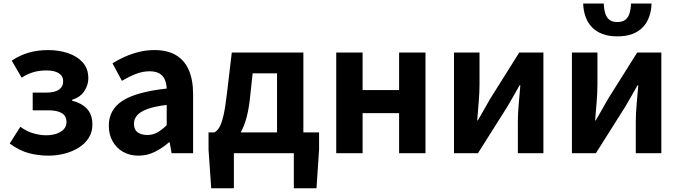

<svg xmlns="http://www.w3.org/2000/svg" viewBox="-20 -852 3778 1068"><path d="M250 13.8Q192.7 13.8 139.9 -0.3Q87.1 -14.3 34 -53.9L93.2 -146.7Q128.3 -121.1 165.7 -110.3Q203.1 -99.6 235.8 -99.6Q268.6 -99.6 294.4 -108.3Q320.1 -117.1 335 -133.3Q349.9 -149.5 349.9 -172.6Q349.9 -206.7 324 -222.5Q298.2 -238.4 248 -238.4H161.9V-336.9H237.6Q284.2 -336.9 307.8 -353.3Q331.3 -369.6 331.3 -399.9Q331.3 -429.5 306.9 -444.8Q282.4 -460.2 238.9 -460.2Q198.7 -460.2 166 -450.7Q133.4 -441.1 100.4 -420L45.3 -514.7Q89.2 -544.6 139.8 -559.1Q190.4 -573.5 248.2 -573.5Q306.9 -573.5 357.9 -556.6Q408.9 -539.6 440.1 -505Q471.3 -470.3 471.3 -415.9Q471.3 -379.9 449.5 -345.8Q427.7 -311.7 381.3 -296.8V-291.8Q432.5 -279.3 463.2 -247.4Q493.9 -215.6 493.9 -158.2Q493.9 -117.1 473.5 -84.9Q453 -52.6 418.3 -30.9Q383.6 -9.2 340.1 2.3Q296.5 13.8 250 13.8Z M750.4 13.8Q700.9 13.8 663.6 -7.9Q626.4 -29.5 605.8 -67.2Q585.2 -105 585.2 -152.6Q585.2 -242.2 661.9 -291.6Q738.7 -341 907.3 -359.4Q906.2 -386.8 897.1 -408.6Q888 -430.4 867.4 -442.9Q846.8 -455.5 812.1 -455.5Q773.3 -455.5 735.3 -440.5Q697.3 -425.6 658 -402.4L605.7 -500.1Q639.1 -520.7 676.2 -537.1Q713.3 -553.4 754.3 -563.5Q795.3 -573.5 839.1 -573.5Q910.4 -573.5 958 -545.7Q1005.6 -517.8 1029.9 -463Q1054.1 -408.3 1054.1 -327V0H934.4L923.9 -59.9H919.4Q883.3 -28.4 841 -7.3Q798.8 13.8 750.4 13.8ZM798.7 -101.1Q830.1 -101.1 855.6 -115.4Q881.1 -129.7 907.3 -155.8V-268.4Q839.4 -260.3 799.2 -245.2Q759 -230.1 742.1 -209.7Q725.1 -189.3 725.1 -163.8Q725.1 -130.8 745.7 -116Q766.3 -101.1 798.7 -101.1Z M1281 0V195.2H1154.9L1140 -20V-115.7H1754.9V-20L1740.5 195.2H1614.4V0ZM1521 -43.2V-444.1H1385.4L1369.6 -298.5Q1361.3 -226 1344.8 -175.5Q1328.2 -125.1 1304.8 -93.8Q1281.4 -62.5 1252.2 -47.7Q1223 -32.8 1189.1 -30.5L1173 -115.7Q1187.7 -123.9 1199.4 -142.5Q1211.2 -161 1222 -204.9Q1232.7 -248.9 1242.2 -330.9L1269.3 -559.8H1667.5V-43.2Z M1850.3 0V-559.8H1997V-350.9H2200V-559.8H2346.8V0H2200V-222.8H1997V0Z M2505.3 0V-559.8H2647.3V-383.2Q2647.3 -340.9 2643.1 -287.8Q2638.9 -234.6 2634.5 -182.4H2638Q2652.6 -208.2 2672.2 -241.8Q2691.7 -275.5 2705.4 -300.5L2868.4 -559.8H3002.7V0H2860.6V-176.4Q2860.6 -218.8 2865.3 -272Q2870 -325.2 2874.4 -377.4H2870.2Q2855.7 -352.4 2836.4 -317.9Q2817.2 -283.5 2802.5 -259.3L2638.8 0Z M3161.3 0V-559.8H3303.3V-383.2Q3303.3 -340.9 3299.1 -287.8Q3294.9 -234.6 3290.5 -182.4H3294Q3308.6 -208.2 3328.2 -241.8Q3347.7 -275.5 3361.4 -300.5L3524.4 -559.8H3658.7V0H3516.6V-176.4Q3516.6 -218.8 3521.3 -272Q3526 -325.2 3530.4 -377.4H3526.2Q3511.7 -352.4 3492.4 -317.9Q3473.2 -283.5 3458.5 -259.3L3294.8 0ZM3414.3 -649.7Q3366 -649.7 3330.5 -663.3Q3295 -676.8 3272.1 -701.2Q3249.1 -725.6 3237.1 -759.1Q3225.1 -792.5 3223.9 -832.3H3338.4Q3339.4 -801.1 3346.7 -777.8Q3353.9 -754.4 3369.9 -741.9Q3386 -729.4 3414.3 -729.4Q3442.4 -729.4 3458.4 -741.9Q3474.5 -754.4 3481.7 -777.8Q3488.9 -801.1 3489.9 -832.3H3604.3Q3603.1 -792.5 3591.2 -759.1Q3579.3 -725.6 3556.3 -701.2Q3533.3 -676.8 3498.3 -663.3Q3463.2 -649.7 3414.3 -649.7Z"/></svg>

Font: Shanggu Sans SC VF
Style: Regular
Weight: 250
Designer: GuiWonder
Version: Version 1.021